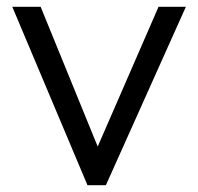

<svg xmlns="http://www.w3.org/2000/svg" viewBox="-20 -542 580 562"><path d="M236 0 16 -522H99L266 -113L444 -522H524L290 0Z"/></svg>

Font: Our Lexend Light
Style: Regular
Weight: 300
Designer: Bonnie Shaver-Troup, Thomas Jockin
Foundry: Lexend
Version: Version 1.007